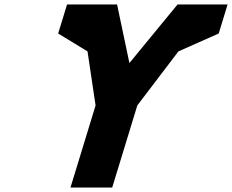

<svg xmlns="http://www.w3.org/2000/svg" viewBox="-20 -845 1045 865"><path d="M1005.4 -825H966.8H780L563 -561L507.4 -825H320.6H282.1L242 -694L374.3 -613.5L410.6 -370L297.5 0H485.5L598.6 -370L783.8 -613.5L965.3 -694Z"/></svg>

Font: Hussar
Style: BdSuprConOblThree
Weight: 700
Foundry: Cannot Into Space Fonts
Version: Version 2.00